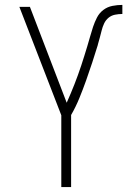

<svg xmlns="http://www.w3.org/2000/svg" viewBox="-20 -763 540 783"><path d="M230 0V-293L59 -735H102L252 -344Q260 -362 268 -381Q276 -400 283.5 -419Q291 -438 298 -457.5Q305 -477 311.5 -496.5Q318 -516 324 -535.5Q330 -555 336 -574.5Q342 -594 347.5 -614Q353 -634 359.5 -653.5Q366 -673 375.5 -691.5Q385 -710 401.5 -722.5Q418 -735 438.5 -739Q459 -743 479 -743V-706Q464 -706 449 -703Q434 -700 422.5 -690.5Q411 -681 404.5 -667Q398 -653 394.5 -638.5Q391 -624 387 -609.5Q383 -595 379 -581V-580Q368 -544 356 -507.5Q344 -471 331 -434.5Q318 -398 303.5 -362.5Q289 -327 270 -294V0Z"/></svg>

Font: Iosevka Extralight
Style: Regular
Weight: 200
Monospace: yes
Designer: Belleve Invis
Foundry: Belleve Invis
Version: Version 32.0.1; ttfautohint (v1.8.4)